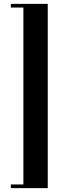

<svg xmlns="http://www.w3.org/2000/svg" viewBox="-20 -792 354 993"><path d="M36 -772H227V181H36V162H101V-753H36Z"/></svg>

Font: Playfair Display SemiBold
Style: Regular
Weight: 600
Designer: Claus Eggers Sørensen
Foundry: Claus Eggers Sørensen
Version: Version 1.203